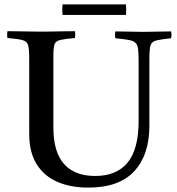

<svg xmlns="http://www.w3.org/2000/svg" viewBox="-20 -843 807 874"><path d="M14 -701Q34 -701 62.5 -700.5Q91 -700 119.5 -699.5Q148 -699 167 -699Q186 -699 214.5 -699.5Q243 -700 272 -700.5Q301 -701 321 -701Q324 -686 321 -670Q275 -666 254 -661Q233 -656 228 -641Q223 -626 223 -590V-263Q223 -151 271.5 -96.5Q320 -42 413 -42Q511 -42 561 -103Q611 -164 611 -292V-566Q611 -601 608.5 -620.5Q606 -640 595.5 -649Q585 -658 564 -661.5Q543 -665 505 -669Q502 -684 505 -700Q532 -700 570 -699Q608 -698 631 -698Q656 -698 693.5 -699Q731 -700 759 -700Q762 -685 759 -669Q713 -664 692 -659Q671 -654 665.5 -637Q660 -620 660 -579V-271Q660 -138 591 -63.5Q522 11 382 11Q302 11 241.5 -15Q181 -41 147 -95.5Q113 -150 113 -233V-577Q113 -619 108 -637Q103 -655 82 -660.5Q61 -666 14 -670Q11 -685 14 -701ZM265 -823H553Q556 -799 553 -775H265Q262 -799 265 -823Z"/></svg>

Font: Tiro Gurmukhi
Style: Regular
Weight: 400
Designer: Gurmukhi: John Hudson & Fiona Ross. Latin: John Hudson.
Foundry: Tiro Typeworks Ltd.
Version: Version 1.52